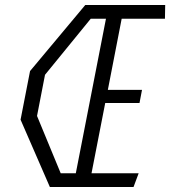

<svg xmlns="http://www.w3.org/2000/svg" viewBox="-20 -750 682 770"><path d="M180 0H515.5L536 -55H347L402 -337H539.5L549.5 -389.5H412.5L468 -675H641.5L642.5 -730H322L100.5 -465L62.5 -270ZM128.5 -285 160.5 -450 344 -675H405L284 -55H223.5Z"/></svg>

Font: Monaspace Krypton ExtraLight
Style: Italic
Weight: 200
Italic angle: -11°
Designer: Riley Cran & the Lettermatic Team
Foundry: Lettermatic
Version: Version 1.101 (Monaspace Krypton)